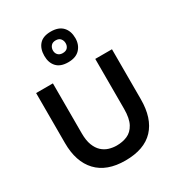

<svg xmlns="http://www.w3.org/2000/svg" viewBox="-196 -940 987 1074"><g transform="rotate(-30 297.5 -403.0)"><path d="M298 14Q178.7 14 116 -52.5Q53.3 -119 53.3 -240V-563H161.7V-240.7Q161.7 -194.3 173.5 -163.8Q185.3 -133.3 204.8 -115.5Q224.3 -97.7 248.7 -90.3Q273 -83 298 -83Q335.7 -83 366.7 -96.3Q397.7 -109.7 416.5 -144.2Q435.3 -178.7 435.3 -240.7V-563H543.3V-240Q543.3 -117 481.8 -51.5Q420.3 14 298 14ZM296 -622Q246.3 -622 221.7 -648.6Q197 -675.1 197 -719.8Q197 -765.7 221.2 -792.8Q245.3 -820 295.7 -820Q346 -820 371.7 -792.8Q397.3 -765.6 397.3 -719.6Q397.3 -677.3 371.7 -649.7Q346 -622 296 -622ZM294.4 -681.7Q315.7 -681.7 325.8 -693.2Q336 -704.7 336 -721.9Q336 -739.1 325.8 -751.4Q315.7 -763.7 295 -763.7Q274.3 -763.7 264 -751.2Q253.7 -738.7 253.7 -721.8Q253.7 -704.3 264.5 -693Q275.3 -681.7 294.4 -681.7Z"/></g></svg>

Font: Darker Grotesque Light
Style: Regular
Weight: 300
Designer: Gabriel Lam
Foundry: TypeRant
Version: Version 1.000;gftools[0.9.28]